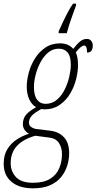

<svg xmlns="http://www.w3.org/2000/svg" viewBox="-67 -781 523 1041"><path d="M251 -611Q260 -631 273.5 -660Q287 -689 302 -717Q317 -745 329 -761H346L345 -751Q334 -721 319.5 -680Q305 -639 295 -601H251ZM112 240Q37 240 -5 204.5Q-47 169 -47 107Q-47 60 -27 27.5Q-7 -5 25 -25.5Q57 -46 91 -56Q77 -62 67 -76Q57 -90 57 -108Q57 -134 70.5 -154Q84 -174 129 -200Q105 -213 91.5 -242.5Q78 -272 78 -311Q78 -346 89 -387Q100 -428 122.5 -464Q145 -500 179 -523Q213 -546 259 -546Q280 -546 298 -539Q316 -532 330 -516Q351 -543 367.5 -556.5Q384 -570 404 -570Q419 -570 427.5 -559.5Q436 -549 436 -534Q436 -496 405 -496Q405 -518 400.5 -526Q396 -534 389 -534Q373 -534 344 -497Q350 -485 353 -466.5Q356 -448 356 -428Q356 -394 346 -353Q336 -312 314 -274.5Q292 -237 257 -212.5Q222 -188 172 -188Q167 -188 157 -190Q117 -168 103.5 -151.5Q90 -135 90 -116Q90 -101 101 -93Q112 -85 126 -82L208 -72Q253 -66 280.5 -36Q308 -6 308 50Q308 82 298 115.5Q288 149 265.5 177.5Q243 206 205.5 223Q168 240 112 240ZM180 -218Q216 -218 242 -240.5Q268 -263 284.5 -297Q301 -331 309 -367Q317 -403 317 -430Q317 -476 299.5 -496.5Q282 -517 252 -517Q219 -517 194 -496Q169 -475 152 -442.5Q135 -410 126 -374.5Q117 -339 117 -310Q117 -263 134 -240.5Q151 -218 180 -218ZM112 210Q171 210 205.5 188Q240 166 254.5 130.5Q269 95 269 55Q269 19 252.5 -6Q236 -31 200 -35L124 -45Q60 -27 25.5 9.5Q-9 46 -9 104Q-9 149 20 179.5Q49 210 112 210Z"/></svg>

Font: Noto Serif ExtraCondensed ExtraLight
Style: Italic
Weight: 200
Width: 2
Italic angle: -12°
Designer: Monotype Design Team
Foundry: Monotype Imaging Inc.
Version: Version 2.014; ttfautohint (v1.8.4.7-5d5b)